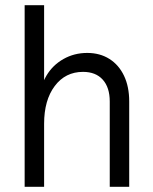

<svg xmlns="http://www.w3.org/2000/svg" viewBox="-20 -720 588 740"><path d="M300 -443Q232 -443 191 -388.5Q150 -334 150 -243L135 -339Q135 -388 159 -428.5Q183 -469 224.5 -492.5Q266 -516 316 -516Q365 -516 401.5 -493Q438 -470 458 -428Q478 -386 478 -329V0H403V-329Q403 -383 376 -413Q349 -443 300 -443ZM75 -700H150V0H75Z"/></svg>

Font: Uncut Sans Variable
Style: Regular
Weight: 400
Designer: Kasper Nordkvist
Foundry: UNCUT.wtf
Version: Version 1.303;Glyphs 3.1.2 (3151)